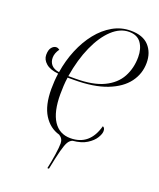

<svg xmlns="http://www.w3.org/2000/svg" viewBox="-168 -830 948 1142"><g transform="rotate(20 306.5 -259.0)"><path d="M272 210Q282 165 289 117.5Q296 70 296 45Q296 15 270 -1Q208 -18 170.5 -77.5Q133 -137 133 -241Q133 -291 140 -340Q88 -345 61.5 -368Q35 -391 35 -421Q35 -453 48 -468.5Q61 -484 77 -484Q84 -484 88.5 -481.5Q93 -479 98 -476Q77 -447 77 -418Q77 -391 93 -373Q109 -355 142 -350Q154 -427 182.5 -495.5Q211 -564 252.5 -616Q294 -668 346.5 -698Q399 -728 460 -728Q537 -728 575 -686.5Q613 -645 613 -580Q613 -511 572 -456Q531 -401 448.5 -369Q366 -337 241 -337H201Q197 -310 195.5 -283Q194 -256 194 -230Q194 -119 231.5 -61.5Q269 -4 339 -4Q461 -4 497 -137Q511 -132 511 -111Q511 -93 495.5 -67.5Q480 -42 446 -20.5Q412 1 357 6Q341 12 330.5 29.5Q320 47 309 88.5Q298 130 282 210ZM453 -718Q396 -718 345.5 -671Q295 -624 257.5 -540.5Q220 -457 202 -347H246Q358 -347 425.5 -379.5Q493 -412 523.5 -468.5Q554 -525 554 -595Q554 -648 529.5 -683Q505 -718 453 -718Z"/></g></svg>

Font: Noto Serif Display ExtraCondensed Light
Style: Italic
Weight: 300
Width: 2
Italic angle: -12°
Designer: Monotype Design Team
Foundry: Monotype Imaging Inc.
Version: Version 2.009